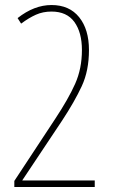

<svg xmlns="http://www.w3.org/2000/svg" viewBox="-20 -744 451 764"><path d="M37 0H357V-26H69V-27L227 -264Q277 -340 305.5 -401.5Q334 -463 334 -545Q334 -627 295 -675.5Q256 -724 185 -724Q116 -724 50 -672L64 -650Q95 -673 123 -685.5Q151 -698 185 -698Q246 -698 276 -656.5Q306 -615 306 -545Q306 -471 279 -410.5Q252 -350 199 -270L37 -24Z"/></svg>

Font: Noto Sans Devanagari Extra Condensed Thin
Style: Regular
Weight: 250
Width: 2
Designer: Monotype Design Team
Foundry: Monotype Imaging Inc.
Version: 1.000